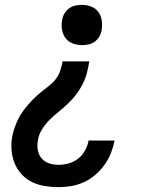

<svg xmlns="http://www.w3.org/2000/svg" viewBox="-20 -548 640 791"><path d="M318 -362Q298 -362 279.5 -369Q261 -376 250 -391Q239 -406 235.5 -425.5Q232 -445 236 -465Q238 -479 245 -491.5Q252 -504 264 -513Q276 -522 290 -525Q304 -528 317 -528Q337 -528 355.5 -521Q374 -514 385 -499Q396 -484 399 -464.5Q402 -445 399 -425Q397 -411 389.5 -398Q382 -385 370.5 -376.5Q359 -368 345 -365Q331 -362 318 -362ZM222 223Q193 223 165 218.5Q137 214 113 202.5Q89 191 70.5 171.5Q52 152 41.5 127.5Q31 103 28 74.5Q25 46 30 17Q33 -1 39 -18.5Q45 -36 53 -53.5Q61 -71 72.5 -87Q84 -103 97 -118Q110 -133 124 -146.5Q138 -160 153.5 -172Q169 -184 184.5 -196.5Q200 -209 211.5 -224.5Q223 -240 228.5 -258Q234 -276 238 -295H348Q344 -271 338 -247.5Q332 -224 320.5 -201.5Q309 -179 294 -159Q279 -139 260.5 -121.5Q242 -104 222 -88Q202 -72 184 -54Q166 -36 152.5 -14Q139 8 136 31Q132 52 136 71.5Q140 91 152 105Q164 119 182.5 125Q201 131 222 131Q242 131 263.5 125Q285 119 302.5 105Q320 91 330.5 71.5Q341 52 345 31H452Q447 57 437 82.5Q427 108 410.5 131Q394 154 372.5 172.5Q351 191 325.5 202.5Q300 214 274 218.5Q248 223 222 223Z"/></svg>

Font: Iosevka Etoile Semibold
Style: Italic
Weight: 600
Italic angle: -9°
Designer: Belleve Invis
Foundry: Belleve Invis
Version: Version 22.1.2; ttfautohint (v1.8.4)